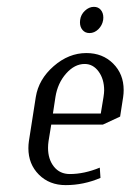

<svg xmlns="http://www.w3.org/2000/svg" viewBox="-20 -538 381 558"><path d="M62.5 -107.4Q62.5 -117.7 64 -127.9L84 -255.9Q92.3 -307.6 136 -345.7Q179.7 -383.8 231 -383.8Q278.3 -383.8 308.8 -353.3Q339.4 -322.8 339.4 -276.4Q339.4 -266.1 337.9 -255.9L329.1 -199.2L278.8 -175.8H128.9L121.1 -127.9Q119.6 -117.7 119.6 -108.4Q119.6 -75.2 136.7 -53.7Q153.8 -32.2 183.1 -32.2Q224.6 -32.2 270 -50.8L272 -21Q223.1 0 170.9 0Q123.5 0 93 -30.5Q62.5 -61 62.5 -107.4ZM133.8 -208H272.9L280.8 -255.9Q282.7 -268.6 282.7 -275.4Q282.7 -308.1 266.6 -330.1Q250.5 -352.1 226.1 -352.1Q196.8 -352.1 172.1 -324.2Q147.5 -296.4 141.1 -255.9ZM212.4 -473.1Q212.4 -477.5 212.9 -480Q214.8 -495.6 226.8 -506.8Q238.8 -518.1 252.9 -518.1Q265.6 -518.1 272.9 -509.3Q280.3 -500.5 280.3 -486.8Q280.3 -482.4 279.8 -480Q277.3 -464.4 265.9 -453.1Q254.4 -441.9 240.2 -441.9Q227.5 -441.9 220 -450.7Q212.4 -459.5 212.4 -473.1Z"/></svg>

Font: Gawaa
Style: Italic
Weight: 400
Designer: T. Christopher White
Version: Version 1.0